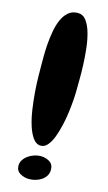

<svg xmlns="http://www.w3.org/2000/svg" viewBox="-121 -792 484 861"><g transform="rotate(15 121.0 -361.0)"><path d="M211.9 -409.2Q211.9 -393.6 210 -366.7Q208 -339.8 204.1 -309.1Q200.2 -278.3 192.9 -246.6Q185.5 -214.8 175.8 -189Q166 -163.1 152.3 -147Q138.7 -130.9 121.1 -130.9Q99.6 -130.9 84.5 -151.9Q69.3 -172.9 59.1 -205.6Q48.8 -238.3 43 -278.3Q37.1 -318.4 34.2 -356.9Q31.2 -395.5 30.8 -428.2Q30.3 -460.9 30.3 -478.5Q30.3 -496.1 30.3 -522.9Q30.3 -549.8 32.7 -580.1Q35.2 -610.4 40.5 -640.1Q45.9 -669.9 56.6 -694.3Q67.4 -718.8 85 -733.9Q102.5 -749 128.9 -749Q152.3 -749 167.5 -729Q182.6 -709 191.9 -677.2Q201.2 -645.5 205.6 -606.4Q210 -567.4 211.4 -529.8Q212.9 -492.2 212.4 -460Q211.9 -427.7 211.9 -409.2ZM193.4 -38.1Q193.4 -21.5 185.5 -9.3Q177.7 2.9 165 11.2Q152.3 19.5 137.7 23.4Q123 27.3 108.4 27.3Q86.9 27.3 67.4 16.1Q47.9 4.9 47.9 -19.5Q47.9 -34.2 56.2 -46.4Q64.5 -58.6 77.1 -67.4Q89.8 -76.2 105 -81.1Q120.1 -85.9 133.8 -85.9Q156.2 -85.9 174.8 -74.7Q193.4 -63.5 193.4 -38.1Z"/></g></svg>

Font: Chewy
Style: Regular
Weight: 400
Designer: Squid
Foundry: Font Diner, Inc DBA Sideshow
Version: Version 1.000